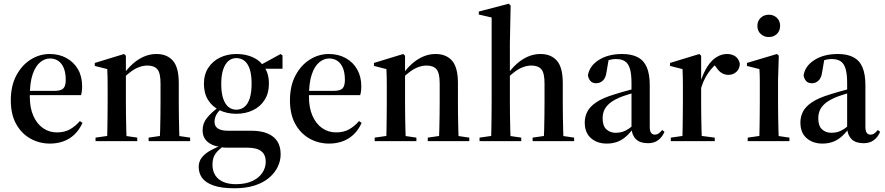

<svg xmlns="http://www.w3.org/2000/svg" viewBox="-20 -758 4753 1031"><path d="M249 13Q190 13 142 -14.5Q94 -42 66 -93.5Q38 -145 38 -219Q38 -297 67.5 -352.5Q97 -408 144.5 -438Q192 -468 247 -468Q298 -468 337.5 -446Q377 -424 399 -385.5Q421 -347 421 -295Q421 -279 419.5 -268Q418 -257 415 -247H77V-270H272Q307 -270 320 -283Q333 -296 333 -329Q333 -367 322.5 -392.5Q312 -418 293 -431Q274 -444 248 -444Q221 -444 196 -424Q171 -404 155.5 -359.5Q140 -315 140 -239Q140 -179 159 -136Q178 -93 211 -70Q244 -47 286 -47Q327 -47 356.5 -64Q386 -81 409 -108L423 -98Q405 -59 378.5 -34.5Q352 -10 319 1.5Q286 13 249 13Z M493 0V-19L584 -32H628L717 -19V0ZM554 0Q556 -24 556.5 -61.5Q557 -99 557.5 -138.5Q558 -178 558 -211V-249Q558 -279 558 -302Q558 -325 557.5 -345.5Q557 -366 556 -387L489 -404V-420L646 -468L656 -459V-362V-360V-211Q656 -178 656.5 -138.5Q657 -99 658 -61.5Q659 -24 661 0ZM778 0V-19L868 -32H912L1001 -19V0ZM837 0Q839 -24 840 -61.5Q841 -99 841.5 -138.5Q842 -178 842 -211V-310Q842 -366 825 -386Q808 -406 771 -406Q750 -406 728 -398Q706 -390 684.5 -374.5Q663 -359 641 -337L636 -357H642Q664 -389 691.5 -414Q719 -439 751.5 -453.5Q784 -468 820 -468Q877 -468 908.5 -432Q940 -396 940 -312V-211Q940 -178 940.5 -138.5Q941 -99 942 -61.5Q943 -24 945 0Z M1238 253Q1169 253 1126.5 238Q1084 223 1065.5 197.5Q1047 172 1047 138Q1047 109 1064 87.5Q1081 66 1111 49.5Q1141 33 1178 19L1182 24Q1167 36 1152.5 49.5Q1138 63 1129.5 81Q1121 99 1121 127Q1121 159 1135.5 182.5Q1150 206 1178.5 218.5Q1207 231 1246 231Q1299 231 1335 214Q1371 197 1389 169.5Q1407 142 1407 110Q1407 73 1383 54Q1359 35 1309 35H1203Q1195 35 1183.5 34.5Q1172 34 1161 32L1160 30Q1121 26 1094.5 3.5Q1068 -19 1068 -59Q1068 -96 1091.5 -125Q1115 -154 1154 -183V-191L1168 -173Q1150 -158 1141 -140.5Q1132 -123 1132 -104Q1132 -80 1150 -68Q1168 -56 1204 -56H1329Q1381 -56 1416 -41.5Q1451 -27 1469 0.5Q1487 28 1487 71Q1487 105 1471.5 137.5Q1456 170 1425 196.5Q1394 223 1347.5 238Q1301 253 1238 253ZM1249 -147Q1199 -147 1159.5 -166Q1120 -185 1097.5 -221Q1075 -257 1075 -308Q1075 -358 1098.5 -394Q1122 -430 1161.5 -449Q1201 -468 1249 -468Q1281 -468 1307.5 -461Q1334 -454 1355.5 -441Q1377 -428 1391 -408L1395 -404Q1410 -385 1417 -361Q1424 -337 1424 -308Q1424 -258 1401 -221.5Q1378 -185 1338 -166Q1298 -147 1249 -147ZM1249 -169Q1274 -169 1292.5 -184Q1311 -199 1321 -230Q1331 -261 1331 -309Q1331 -357 1321 -387Q1311 -417 1292.5 -431.5Q1274 -446 1249 -446Q1225 -446 1207 -431Q1189 -416 1178.5 -385Q1168 -354 1168 -307Q1168 -259 1178.5 -228.5Q1189 -198 1207 -183.5Q1225 -169 1249 -169ZM1377 -389 1373 -408H1377L1487 -468L1497 -460V-389Z M1748 13Q1689 13 1641 -14.5Q1593 -42 1565 -93.5Q1537 -145 1537 -219Q1537 -297 1566.5 -352.5Q1596 -408 1643.5 -438Q1691 -468 1746 -468Q1797 -468 1836.5 -446Q1876 -424 1898 -385.5Q1920 -347 1920 -295Q1920 -279 1918.5 -268Q1917 -257 1914 -247H1576V-270H1771Q1806 -270 1819 -283Q1832 -296 1832 -329Q1832 -367 1821.5 -392.5Q1811 -418 1792 -431Q1773 -444 1747 -444Q1720 -444 1695 -424Q1670 -404 1654.5 -359.5Q1639 -315 1639 -239Q1639 -179 1658 -136Q1677 -93 1710 -70Q1743 -47 1785 -47Q1826 -47 1855.5 -64Q1885 -81 1908 -108L1922 -98Q1904 -59 1877.5 -34.5Q1851 -10 1818 1.5Q1785 13 1748 13Z M1992 0V-19L2083 -32H2127L2216 -19V0ZM2053 0Q2055 -24 2055.5 -61.5Q2056 -99 2056.5 -138.5Q2057 -178 2057 -211V-249Q2057 -279 2057 -302Q2057 -325 2056.5 -345.5Q2056 -366 2055 -387L1988 -404V-420L2145 -468L2155 -459V-362V-360V-211Q2155 -178 2155.5 -138.5Q2156 -99 2157 -61.5Q2158 -24 2160 0ZM2277 0V-19L2367 -32H2411L2500 -19V0ZM2336 0Q2338 -24 2339 -61.5Q2340 -99 2340.5 -138.5Q2341 -178 2341 -211V-310Q2341 -366 2324 -386Q2307 -406 2270 -406Q2249 -406 2227 -398Q2205 -390 2183.5 -374.5Q2162 -359 2140 -337L2135 -357H2141Q2163 -389 2190.5 -414Q2218 -439 2250.5 -453.5Q2283 -468 2319 -468Q2376 -468 2407.5 -432Q2439 -396 2439 -312V-211Q2439 -178 2439.5 -138.5Q2440 -99 2441 -61.5Q2442 -24 2444 0Z M2555 0V-19L2646 -32H2690L2779 -19V0ZM2616 0Q2618 -24 2618.5 -61.5Q2619 -99 2619.5 -138.5Q2620 -178 2620 -211V-664L2551 -680V-696L2712 -738L2722 -728L2718 -528V-366V-364V-211Q2718 -178 2718.5 -138.5Q2719 -99 2720 -61.5Q2721 -24 2723 0ZM2840 0V-19L2930 -32H2974L3063 -19V0ZM2899 0Q2901 -24 2902 -61.5Q2903 -99 2903.5 -138.5Q2904 -178 2904 -211V-310Q2904 -366 2887 -386Q2870 -406 2833 -406Q2812 -406 2790 -398Q2768 -390 2746.5 -374.5Q2725 -359 2703 -337L2698 -357H2704Q2726 -389 2753.5 -414Q2781 -439 2813.5 -453.5Q2846 -468 2882 -468Q2939 -468 2970.5 -432Q3002 -396 3002 -312V-211Q3002 -178 3002.5 -138.5Q3003 -99 3004 -61.5Q3005 -24 3007 0Z M3238 13Q3187 13 3153.5 -16Q3120 -45 3120 -100Q3120 -131 3133.5 -158Q3147 -185 3181.5 -208.5Q3216 -232 3279 -251Q3296 -257 3318 -263Q3340 -269 3367.5 -276.5Q3395 -284 3425 -291V-273Q3380 -259 3349.5 -249.5Q3319 -240 3304 -233Q3270 -218 3251 -201Q3232 -184 3224 -165Q3216 -146 3216 -123Q3216 -82 3236 -63.5Q3256 -45 3286 -45Q3305 -45 3321 -49.5Q3337 -54 3356 -66.5Q3375 -79 3400 -104L3408 -65H3378Q3357 -37 3335 -19.5Q3313 -2 3289 5.5Q3265 13 3238 13ZM3460 11Q3417 11 3395 -10.5Q3373 -32 3371 -70V-73V-312Q3371 -361 3362.5 -389Q3354 -417 3336 -429Q3318 -441 3287 -441Q3270 -441 3254 -436.5Q3238 -432 3221 -426L3250 -448L3237 -372Q3233 -340 3217.5 -325.5Q3202 -311 3182 -311Q3162 -311 3151.5 -322Q3141 -333 3137 -353Q3145 -404 3195.5 -436Q3246 -468 3321 -468Q3372 -468 3405 -450.5Q3438 -433 3453.5 -396Q3469 -359 3469 -301V-78Q3469 -54 3476.5 -44.5Q3484 -35 3496 -35Q3507 -35 3515.5 -40.5Q3524 -46 3536 -60L3548 -50Q3537 -23 3515 -6Q3493 11 3460 11Z M3582 0V-19L3673 -32H3717L3818 -19V0ZM3643 0Q3645 -24 3645.5 -61.5Q3646 -99 3646.5 -138.5Q3647 -178 3647 -211V-249Q3647 -279 3647 -302Q3647 -325 3646.5 -345.5Q3646 -366 3645 -387L3578 -404V-420L3735 -468L3745 -459V-317V-314V-211Q3745 -178 3745.5 -138.5Q3746 -99 3747 -61.5Q3748 -24 3750 0ZM3739 -263 3726 -315H3740Q3757 -367 3778.5 -400.5Q3800 -434 3827 -451Q3854 -468 3884 -468Q3910 -468 3928.5 -455.5Q3947 -443 3953 -415Q3951 -386 3933 -371Q3915 -356 3892 -356Q3873 -356 3857 -365Q3841 -374 3827 -395L3807 -422L3840 -423Q3812 -408 3782.5 -365.5Q3753 -323 3739 -263Z M3995 0V-19L4086 -32H4130L4219 -19V0ZM4056 0Q4058 -24 4058.5 -61.5Q4059 -99 4059.5 -138.5Q4060 -178 4060 -211V-249Q4060 -294 4060 -324.5Q4060 -355 4058 -387L3991 -404V-420L4152 -468L4162 -459L4158 -330V-211Q4158 -178 4158.5 -138.5Q4159 -99 4160 -61.5Q4161 -24 4163 0ZM4108 -559Q4083 -559 4065 -575.5Q4047 -592 4047 -619Q4047 -646 4065 -662.5Q4083 -679 4108 -679Q4134 -679 4151.5 -662.5Q4169 -646 4169 -620Q4169 -592 4151.5 -575.5Q4134 -559 4108 -559Z M4396 13Q4345 13 4311.5 -16Q4278 -45 4278 -100Q4278 -131 4291.5 -158Q4305 -185 4339.5 -208.5Q4374 -232 4437 -251Q4454 -257 4476 -263Q4498 -269 4525.5 -276.5Q4553 -284 4583 -291V-273Q4538 -259 4507.5 -249.5Q4477 -240 4462 -233Q4428 -218 4409 -201Q4390 -184 4382 -165Q4374 -146 4374 -123Q4374 -82 4394 -63.5Q4414 -45 4444 -45Q4463 -45 4479 -49.5Q4495 -54 4514 -66.5Q4533 -79 4558 -104L4566 -65H4536Q4515 -37 4493 -19.5Q4471 -2 4447 5.5Q4423 13 4396 13ZM4618 11Q4575 11 4553 -10.5Q4531 -32 4529 -70V-73V-312Q4529 -361 4520.5 -389Q4512 -417 4494 -429Q4476 -441 4445 -441Q4428 -441 4412 -436.5Q4396 -432 4379 -426L4408 -448L4395 -372Q4391 -340 4375.5 -325.5Q4360 -311 4340 -311Q4320 -311 4309.5 -322Q4299 -333 4295 -353Q4303 -404 4353.5 -436Q4404 -468 4479 -468Q4530 -468 4563 -450.5Q4596 -433 4611.5 -396Q4627 -359 4627 -301V-78Q4627 -54 4634.5 -44.5Q4642 -35 4654 -35Q4665 -35 4673.5 -40.5Q4682 -46 4694 -60L4706 -50Q4695 -23 4673 -6Q4651 11 4618 11Z"/></svg>

Font: Source Serif 4 60pt SemiBold
Style: Regular
Weight: 600
Version: Version 4.004;hotconv 1.0.116;makeotfexe 2.5.65601